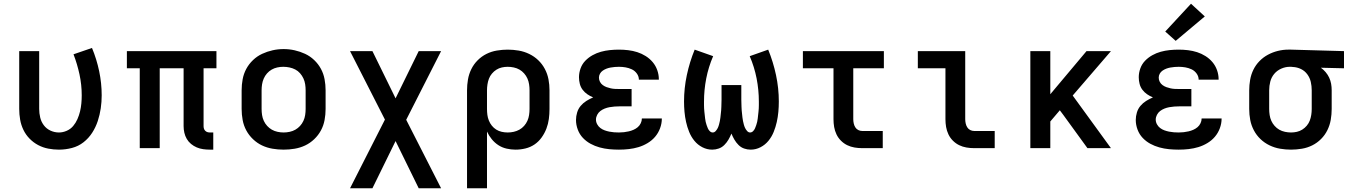

<svg xmlns="http://www.w3.org/2000/svg" viewBox="-20 -794 7240 1029"><path d="M296 8Q267 8 238.5 2.5Q210 -3 184.5 -16.5Q159 -30 138.5 -51Q118 -72 105.5 -98Q93 -124 88 -152.5Q83 -181 83 -210V-520H190V-210Q190 -187 195.5 -164Q201 -141 215 -122.5Q229 -104 250.5 -94Q272 -84 296 -84Q317 -84 337.5 -93Q358 -102 372 -118.5Q386 -135 395 -155.5Q404 -176 409 -197Q414 -218 416 -239.5Q418 -261 418 -283Q418 -340 406 -395.5Q394 -451 374 -503L473 -537Q498 -477 511.5 -412.5Q525 -348 525 -283Q525 -248 520 -213.5Q515 -179 504 -145.5Q493 -112 474 -82.5Q455 -53 427.5 -31.5Q400 -10 365.5 -1Q331 8 296 8Z M1105 8Q1087 8 1069 5.5Q1051 3 1034.5 -4Q1018 -11 1004 -22.5Q990 -34 981 -49.5Q972 -65 968 -82.5Q964 -100 964 -118V-428H836V0H729V-428H660V-520H1140V-428H1071V-118Q1071 -111 1073 -104.5Q1075 -98 1080 -93Q1085 -88 1091.5 -86Q1098 -84 1105 -84H1123V8Z M1500 8Q1470 8 1440.5 3Q1411 -2 1384.5 -14.5Q1358 -27 1336 -48Q1314 -69 1300 -95Q1286 -121 1280.5 -150.5Q1275 -180 1275 -210V-310Q1275 -340 1280.5 -369.5Q1286 -399 1300 -425Q1314 -451 1336 -472Q1358 -493 1385 -505.5Q1412 -518 1441 -524.5Q1470 -531 1500 -531Q1530 -531 1559 -524.5Q1588 -518 1615 -505.5Q1642 -493 1664 -472Q1686 -451 1700 -425Q1714 -399 1719.5 -369.5Q1725 -340 1725 -310V-210Q1725 -180 1719.5 -150.5Q1714 -121 1700 -95Q1686 -69 1664 -48Q1642 -27 1615.5 -14.5Q1589 -2 1559.5 3Q1530 8 1500 8ZM1500 -84Q1516 -84 1532.5 -87.5Q1549 -91 1563 -99Q1577 -107 1588 -119Q1599 -131 1606 -146Q1613 -161 1615.5 -177.5Q1618 -194 1618 -210V-310Q1618 -326 1615.5 -342.5Q1613 -359 1606 -374Q1599 -389 1588 -401.5Q1577 -414 1562.5 -421.5Q1548 -429 1531.5 -432.5Q1515 -436 1498 -436Q1482 -436 1466 -432.5Q1450 -429 1436 -421Q1422 -413 1411 -400.5Q1400 -388 1393.5 -373Q1387 -358 1384.5 -342Q1382 -326 1382 -310V-210Q1382 -194 1384.5 -177.5Q1387 -161 1394 -146Q1401 -131 1412 -119Q1423 -107 1437 -99Q1451 -91 1467.5 -87.5Q1484 -84 1500 -84Z M1856 215 2043 -153 1856 -520H1976L2100 -267L2224 -520H2344L2157 -152L2344 215H2224L2100 -38L1976 215Z M2483 215V-310Q2483 -339 2488 -368Q2493 -397 2506 -423.5Q2519 -450 2540 -471Q2561 -492 2587 -505Q2613 -518 2642.5 -523Q2672 -528 2701 -528Q2730 -528 2759.5 -523Q2789 -518 2816 -505Q2843 -492 2864.5 -471.5Q2886 -451 2900 -424.5Q2914 -398 2919.5 -369Q2925 -340 2925 -310V-210Q2925 -183 2921.5 -156.5Q2918 -130 2908.5 -105Q2899 -80 2883 -57.5Q2867 -35 2845 -20Q2823 -5 2796.5 1.5Q2770 8 2743 8Q2719 8 2695 2.5Q2671 -3 2651 -16Q2631 -29 2615.5 -48Q2600 -67 2590 -89V215ZM2701 -84Q2717 -84 2733 -87.5Q2749 -91 2763.5 -99Q2778 -107 2789 -119.5Q2800 -132 2806.5 -146.5Q2813 -161 2815.5 -177.5Q2818 -194 2818 -210V-310Q2818 -326 2815.5 -342.5Q2813 -359 2806.5 -373.5Q2800 -388 2789 -400.5Q2778 -413 2764 -421Q2750 -429 2733.5 -432.5Q2717 -436 2701 -436Q2685 -436 2669.5 -432.5Q2654 -429 2640.5 -420.5Q2627 -412 2616.5 -399.5Q2606 -387 2600.5 -372.5Q2595 -358 2592.5 -342Q2590 -326 2590 -310V-210Q2590 -194 2592 -178.5Q2594 -163 2600 -148Q2606 -133 2616 -120.5Q2626 -108 2639.5 -99.5Q2653 -91 2669 -87.5Q2685 -84 2701 -84Z M3297 8Q3271 8 3245 5.5Q3219 3 3193.5 -4Q3168 -11 3145 -23.5Q3122 -36 3104 -55Q3086 -74 3076.5 -99.5Q3067 -125 3067 -151Q3067 -171 3073 -191Q3079 -211 3092 -226.5Q3105 -242 3122.5 -253Q3140 -264 3159 -272Q3142 -279 3127.5 -289Q3113 -299 3102.5 -313Q3092 -327 3087.5 -344.5Q3083 -362 3083 -380Q3083 -404 3091.5 -427.5Q3100 -451 3117 -468.5Q3134 -486 3155.5 -498Q3177 -510 3200.5 -516.5Q3224 -523 3248.5 -525.5Q3273 -528 3297 -528Q3322 -528 3347 -525Q3372 -522 3395.5 -514.5Q3419 -507 3440.5 -493.5Q3462 -480 3478 -461Q3494 -442 3502.5 -418Q3511 -394 3511 -369Q3511 -369 3511 -368Q3511 -367 3511 -367H3404Q3404 -367 3404 -367Q3404 -367 3404 -367Q3404 -385 3393 -400Q3382 -415 3366 -422.5Q3350 -430 3332.5 -433Q3315 -436 3297 -436Q3286 -436 3274.5 -435Q3263 -434 3252 -432Q3241 -430 3230.5 -426Q3220 -422 3210.5 -415.5Q3201 -409 3195.5 -399Q3190 -389 3190 -378Q3190 -378 3190 -378Q3190 -378 3190 -378Q3190 -366 3195.5 -355.5Q3201 -345 3210.5 -338Q3220 -331 3231 -327Q3242 -323 3253.5 -320.5Q3265 -318 3276.5 -317.5Q3288 -317 3300 -317H3365V-224H3300Q3287 -224 3273.5 -223Q3260 -222 3246.5 -219.5Q3233 -217 3220.5 -212Q3208 -207 3197.5 -199Q3187 -191 3180.5 -178.5Q3174 -166 3174 -153Q3174 -140 3180.5 -128Q3187 -116 3197.5 -108Q3208 -100 3220.5 -95.5Q3233 -91 3245.5 -88.5Q3258 -86 3271 -85Q3284 -84 3297 -84Q3311 -84 3324 -85.5Q3337 -87 3350 -90Q3363 -93 3375.5 -98.5Q3388 -104 3398 -112.5Q3408 -121 3414 -133.5Q3420 -146 3420 -159H3527Q3527 -159 3527 -158.5Q3527 -158 3527 -158Q3527 -132 3517.5 -106.5Q3508 -81 3491 -61Q3474 -41 3450.5 -27Q3427 -13 3402 -5.5Q3377 2 3350.5 5Q3324 8 3297 8Z M3797 8Q3769 8 3744 -5Q3719 -18 3701.5 -39.5Q3684 -61 3673.5 -87Q3663 -113 3657 -140Q3651 -167 3648.5 -194.5Q3646 -222 3646 -250Q3646 -321 3661 -391.5Q3676 -462 3703 -528L3802 -493Q3777 -435 3765 -373.5Q3753 -312 3753 -249Q3753 -240 3753 -231Q3753 -222 3753.5 -213Q3754 -204 3755 -195Q3756 -186 3757 -177Q3758 -168 3759 -159Q3760 -150 3762 -141Q3764 -132 3767 -123.5Q3770 -115 3773.5 -106.5Q3777 -98 3784 -91Q3791 -84 3800 -84Q3809 -84 3816 -92Q3823 -100 3827 -108.5Q3831 -117 3833.5 -126.5Q3836 -136 3838 -145.5Q3840 -155 3841 -164.5Q3842 -174 3843 -183.5Q3844 -193 3845 -202.5Q3846 -212 3846 -221.5Q3846 -231 3846.5 -240.5Q3847 -250 3847 -260V-338H3953V-260Q3953 -250 3953.5 -240.5Q3954 -231 3954 -221.5Q3954 -212 3955 -202.5Q3956 -193 3957 -183.5Q3958 -174 3959 -164.5Q3960 -155 3962 -145.5Q3964 -136 3966.5 -126.5Q3969 -117 3973 -108.5Q3977 -100 3984 -92Q3991 -84 4000 -84Q4009 -84 4016 -91Q4023 -98 4026.5 -106.5Q4030 -115 4033 -123.5Q4036 -132 4038 -141Q4040 -150 4041 -159Q4042 -168 4043 -177Q4044 -186 4045 -195Q4046 -204 4046.5 -213Q4047 -222 4047 -231Q4047 -240 4047 -249Q4047 -312 4035 -373.5Q4023 -435 3998 -493L4097 -528Q4124 -462 4139 -391.5Q4154 -321 4154 -250Q4154 -222 4151.5 -194.5Q4149 -167 4143 -140Q4137 -113 4126.5 -87Q4116 -61 4098.5 -39.5Q4081 -18 4056 -5Q4031 8 4003 8Q3985 8 3968 2Q3951 -4 3938 -17Q3925 -30 3916 -45.5Q3907 -61 3900 -78Q3893 -61 3884 -45.5Q3875 -30 3862 -17Q3849 -4 3832 2Q3815 8 3797 8Z M4601 0Q4580 0 4559.5 -3.5Q4539 -7 4520.5 -16Q4502 -25 4487 -40Q4472 -55 4463 -74Q4454 -93 4450.5 -113.5Q4447 -134 4447 -155V-428H4283V-520H4717V-428H4553V-155Q4553 -144 4555.5 -132.5Q4558 -121 4564 -111.5Q4570 -102 4580 -97Q4590 -92 4601 -92H4711V0Z M5201 0Q5180 0 5159.5 -3.5Q5139 -7 5120.5 -16Q5102 -25 5087 -40Q5072 -55 5063 -74Q5054 -93 5050.5 -113.5Q5047 -134 5047 -155V-428H4899V-520H5153V-155Q5153 -144 5155.5 -132.5Q5158 -121 5164 -111.5Q5170 -102 5180 -97Q5190 -92 5201 -92H5311V0Z M5502 0V-520H5609V-289L5803 -520H5934L5729 -282L5934 0H5808L5678 -179L5660 -203L5609 -143V0Z M6297 8Q6271 8 6245 5.5Q6219 3 6193.5 -4Q6168 -11 6145 -23.5Q6122 -36 6104 -55Q6086 -74 6076.5 -99.5Q6067 -125 6067 -151Q6067 -171 6073 -191Q6079 -211 6092 -226.5Q6105 -242 6122.5 -253Q6140 -264 6159 -272Q6142 -279 6127.5 -289Q6113 -299 6102.5 -313Q6092 -327 6087.5 -344.5Q6083 -362 6083 -380Q6083 -404 6091.5 -427.5Q6100 -451 6117 -468.5Q6134 -486 6155.5 -498Q6177 -510 6200.5 -516.5Q6224 -523 6248.5 -525.5Q6273 -528 6297 -528Q6322 -528 6347 -525Q6372 -522 6395.5 -514.5Q6419 -507 6440.5 -493.5Q6462 -480 6478 -461Q6494 -442 6502.5 -418Q6511 -394 6511 -369Q6511 -369 6511 -368Q6511 -367 6511 -367H6404Q6404 -367 6404 -367Q6404 -367 6404 -367Q6404 -385 6393 -400Q6382 -415 6366 -422.5Q6350 -430 6332.5 -433Q6315 -436 6297 -436Q6286 -436 6274.5 -435Q6263 -434 6252 -432Q6241 -430 6230.5 -426Q6220 -422 6210.5 -415.5Q6201 -409 6195.5 -399Q6190 -389 6190 -378Q6190 -378 6190 -378Q6190 -378 6190 -378Q6190 -366 6195.5 -355.5Q6201 -345 6210.5 -338Q6220 -331 6231 -327Q6242 -323 6253.5 -320.5Q6265 -318 6276.5 -317.5Q6288 -317 6300 -317H6365V-224H6300Q6287 -224 6273.5 -223Q6260 -222 6246.5 -219.5Q6233 -217 6220.5 -212Q6208 -207 6197.5 -199Q6187 -191 6180.5 -178.5Q6174 -166 6174 -153Q6174 -140 6180.5 -128Q6187 -116 6197.5 -108Q6208 -100 6220.5 -95.5Q6233 -91 6245.5 -88.5Q6258 -86 6271 -85Q6284 -84 6297 -84Q6311 -84 6324 -85.5Q6337 -87 6350 -90Q6363 -93 6375.5 -98.5Q6388 -104 6398 -112.5Q6408 -121 6414 -133.5Q6420 -146 6420 -159H6527Q6527 -159 6527 -158.5Q6527 -158 6527 -158Q6527 -132 6517.5 -106.5Q6508 -81 6491 -61Q6474 -41 6450.5 -27Q6427 -13 6402 -5.5Q6377 2 6350.5 5Q6324 8 6297 8ZM6281 -575 6225 -625 6363 -774 6437 -706Z M6899 8Q6870 8 6840.5 3Q6811 -2 6784 -15Q6757 -28 6735.5 -48.5Q6714 -69 6700 -95.5Q6686 -122 6680.5 -151Q6675 -180 6675 -210V-310Q6675 -338 6680 -366.5Q6685 -395 6697.5 -420.5Q6710 -446 6730 -466.5Q6750 -487 6775 -500.5Q6800 -514 6828 -521Q6856 -528 6884 -528Q6888 -528 6892 -528Q6896 -528 6900 -528L7183 -520V-428L7059 -431Q7073 -421 7084.5 -407.5Q7096 -394 7103.5 -378Q7111 -362 7114 -345Q7117 -328 7117 -310V-210Q7117 -181 7112 -152Q7107 -123 7094 -96.5Q7081 -70 7060 -49Q7039 -28 7013 -15Q6987 -2 6957.5 3Q6928 8 6899 8ZM6899 -84Q6915 -84 6930.5 -87.5Q6946 -91 6959.5 -99.5Q6973 -108 6983.5 -120.5Q6994 -133 6999.5 -147.5Q7005 -162 7007.5 -178Q7010 -194 7010 -210V-310Q7010 -333 7005 -355Q7000 -377 6986.5 -395.5Q6973 -414 6952.5 -424Q6932 -434 6909 -435L6900 -436Q6898 -436 6896 -436Q6894 -436 6892 -436Q6869 -436 6846.5 -426Q6824 -416 6809 -398Q6794 -380 6788 -357Q6782 -334 6782 -310V-210Q6782 -194 6784.5 -177.5Q6787 -161 6793.5 -146.5Q6800 -132 6811 -119.5Q6822 -107 6836 -99Q6850 -91 6866.5 -87.5Q6883 -84 6899 -84Z"/></svg>

Font: Iosevka Custom SmBdEx
Style: Regular
Weight: 600
Width: 7
Monospace: yes
Designer: Belleve Invis
Foundry: Belleve Invis
Version: Version 11.2.4; ttfautohint (v1.8.4)